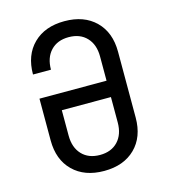

<svg xmlns="http://www.w3.org/2000/svg" viewBox="-111 -829 823 929"><g transform="rotate(-15 300.0 -365.0)"><path d="M297 10Q199 10 141.5 -46.5Q84 -103 84 -200V-409H420V-531Q420 -590 387 -625Q354 -660 297 -660Q240 -660 207 -625Q174 -590 174 -530H84Q84 -627 141.5 -683.5Q199 -740 297 -740Q395 -740 452.5 -683.5Q510 -627 510 -530V-200Q510 -103 452.5 -46.5Q395 10 297 10ZM297 -70Q354 -70 387 -105Q420 -140 420 -200V-327H174V-200Q174 -140 207 -105Q240 -70 297 -70Z"/></g></svg>

Font: JetBrains Mono NL
Style: Regular
Weight: 400
Monospace: yes
Designer: Philipp Nurullin, Konstantin Bulenkov
Foundry: JetBrains
Version: Version 2.305; ttfautohint (v1.8.4.7-5d5b)